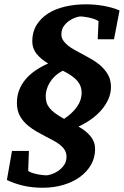

<svg xmlns="http://www.w3.org/2000/svg" viewBox="-20 -738 581 898"><path d="M361.8 -305.2Q361.8 -319.3 357.4 -332.5Q353 -345.7 342.8 -358.2Q332.5 -370.6 315.7 -382.8Q298.8 -395 273.9 -407.2Q252 -396 236.8 -381.6Q221.7 -367.2 212.2 -351.1Q202.6 -335 198.2 -318.8Q193.8 -302.7 193.8 -289.1Q193.8 -272.9 197.5 -259.8Q201.2 -246.6 210.7 -234.1Q220.2 -221.7 236.8 -209.2Q253.4 -196.8 279.8 -182.1Q316.4 -206.1 339.1 -237.3Q361.8 -268.6 361.8 -305.2ZM513.2 -554.2H437L440.9 -639.2Q430.7 -646 417.2 -650.1Q403.8 -654.3 391.4 -656.7Q378.9 -659.2 369.1 -660.2Q359.4 -661.1 356 -661.1Q349.6 -661.1 335 -656.5Q320.3 -651.9 305.2 -641.8Q290 -631.8 278.6 -616Q267.1 -600.1 267.1 -577.1Q267.1 -561.5 275.6 -548.8Q284.2 -536.1 298.1 -524.9Q312 -513.7 330.3 -503.7Q348.6 -493.7 368.4 -483.2Q388.2 -472.7 408 -461.2Q427.7 -449.7 444.8 -436Q468.3 -416.5 483.6 -391.4Q499 -366.2 499 -331.1Q499 -301.3 486.6 -273.7Q474.1 -246.1 453.4 -222.4Q432.6 -198.7 405 -179.2Q377.4 -159.7 347.2 -146Q382.3 -126.5 403.6 -100.6Q424.8 -74.7 424.8 -41Q424.8 -1 405.8 32.5Q386.7 65.9 353.5 89.8Q320.3 113.8 275.6 127Q231 140.1 180.2 140.1Q129.9 140.1 88.6 130.4Q47.4 120.6 12.2 104L36.1 -32.2H115.2L111.8 62Q122.6 68.4 136 72.3Q149.4 76.2 162.1 78.4Q174.8 80.6 184.8 81.3Q194.8 82 198.2 82Q205.1 82 220.5 77.1Q235.8 72.3 251.5 61.8Q267.1 51.3 279.1 34.9Q291 18.6 291 -4.9Q291 -22.5 283 -35.9Q274.9 -49.3 261.2 -60.3Q247.6 -71.3 229.5 -80.8Q211.4 -90.3 191.7 -100.6Q171.9 -110.8 151.1 -122.8Q130.4 -134.8 111.8 -149.9Q87.9 -169.4 73.5 -195.1Q59.1 -220.7 59.1 -256.8Q59.1 -289.6 69.8 -317.1Q80.6 -344.7 99.9 -367.4Q119.1 -390.1 146 -408.4Q172.9 -426.8 205.1 -440.9Q171.4 -461.4 151.1 -486.3Q130.9 -511.2 130.9 -544.9Q130.9 -587.9 150.6 -620.4Q170.4 -652.8 204.3 -674.6Q238.3 -696.3 283.9 -707Q329.6 -717.8 381.8 -717.8Q401.4 -717.8 422.4 -716.1Q443.4 -714.4 463.9 -710.7Q484.4 -707 503.7 -701.7Q522.9 -696.3 539.1 -689Z"/></svg>

Font: Charis SIL APac
Style: Bold Italic
Weight: 700
Italic angle: -11°
Foundry: SIL International
Version: Version 5.000